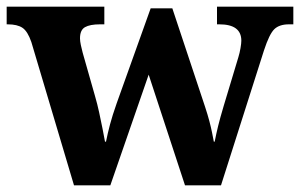

<svg xmlns="http://www.w3.org/2000/svg" viewBox="-23 -556 900 576"><path d="M71 -430Q60 -462 44.5 -472.5Q29 -483 0 -483H-3V-536H290V-483H277Q247 -483 232 -474.5Q217 -466 217 -441Q217 -433 219.5 -421Q222 -409 225 -398L262 -268Q269 -244 274.5 -218.5Q280 -193 284.5 -170.5Q289 -148 292 -131H295Q300 -156 307 -182.5Q314 -209 327 -246L429 -531H494L592.1 -235.9Q600 -212 605 -193Q610 -174 613 -159Q616 -144 618.5 -131H621Q626 -156 631.5 -178.5Q637 -201 648 -238L692 -384Q696 -397 698.5 -411.5Q701 -426 701 -434Q701 -483 635 -483H628V-536H857V-483H844Q815 -483 800 -468.5Q785 -454 769 -405L640 0H532L423 -332L308 0H199Z"/></svg>

Font: Noto Serif Test
Style: Regular
Weight: 400
Version: Version 1.000